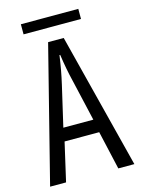

<svg xmlns="http://www.w3.org/2000/svg" viewBox="-131 -934 761 1033"><g transform="rotate(-15 250.0 -417.5)"><path d="M207 -729H293.9L485.4 24.9H396L347.2 -189.9H154.3L105 24.9H16.1ZM334 -263.2 282.2 -488.3Q281.7 -490.2 279.8 -498.5Q264.2 -562 252 -646H248Q236.8 -564.5 219.2 -488.3L167 -263.2ZM90.3 -859.9H410.2V-803.7H90.3Z"/></g></svg>

Font: BIZ UDGothic
Style: Regular
Weight: 400
Monospace: yes
Designer: TypeBank Co., Ltd.
Foundry: Morisawa Inc.
Version: Version 1.05